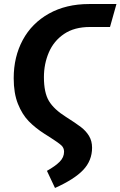

<svg xmlns="http://www.w3.org/2000/svg" viewBox="-20 -712 598 953"><path d="M213 136Q254 113 276 91Q298 69 298 41Q298 22 284.5 9.5Q271 -3 229 -30L202 -47Q155 -77 122.5 -110.5Q90 -144 69 -196.5Q48 -249 48 -324Q48 -430 93 -513.5Q138 -597 223 -644.5Q308 -692 422 -692H558L526 -578H426Q349 -578 298 -543.5Q247 -509 222.5 -452Q198 -395 198 -329Q198 -252 223 -210.5Q248 -169 307 -132Q356 -101 381.5 -81.5Q407 -62 422 -37Q437 -12 437 21Q437 85 393 131.5Q349 178 253 221Z"/></svg>

Font: Fira Sans Condensed SemiBold
Style: Italic
Weight: 600
Width: 3
Italic angle: -8°
Designer: bBox Type GmbH & Carrois Corporate GbR & Edenspiekermann AG
Foundry: bBox Type GmbH & Carrois Corporate GbR & Edenspiekermann AG
Version: Version 4.301